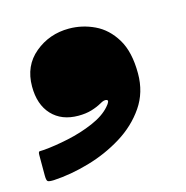

<svg xmlns="http://www.w3.org/2000/svg" viewBox="-108 -265 468 483"><g transform="rotate(-15 126.0 -23.5)"><path d="M-16 -86Q-16 -140 22 -171.5Q60 -203 111 -203Q145.5 -203 177.2 -188Q209 -173 229.5 -139.2Q250 -105.5 250 -49Q250 0 224.5 37.2Q199 74.5 157.8 100Q116.5 125.5 68.8 139.2Q21 153 -23.5 155.5Q-36.5 156 -39.8 153.5Q-43 151 -43 138V85Q-43 76 -39.5 76Q-36 76 -28 75.5Q1 73 36.2 65.5Q71.5 58 103 44.5Q134.5 31 151 12Q163.5 -2 157 -4.8Q150.5 -7.5 139 -0.5Q127.5 6 112.5 10.5Q97.5 15 78 15Q34.5 15 9.2 -12Q-16 -39 -16 -86Z"/></g></svg>

Font: Besley* Fatface
Style: Italic
Weight: 900
Italic angle: -13°
Designer: Owen Earl
Foundry: indestructible type*
Version: Version 3.000; ttfautohint (v1.8.3)